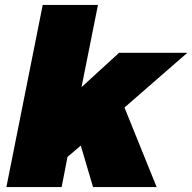

<svg xmlns="http://www.w3.org/2000/svg" viewBox="-20 -762 783 782"><path d="M743 -547 487 -324 618 0H359L309 -169L255 -123L231 0H6L154 -742H379L312 -407L465 -547Z"/></svg>

Font: TypoPRO Montserrat
Style: Italic
Weight: 900
Italic angle: -11.3°
Designer: Julieta Ulanovsky
Foundry: Julieta Ulanovsky
Version: Version 6.001